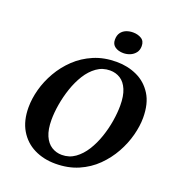

<svg xmlns="http://www.w3.org/2000/svg" viewBox="-164 -1068 1119 1211"><g transform="rotate(20 396.0 -462.0)"><path d="M342.3 11Q263.4 11 200 -20.5Q136.6 -52 99.8 -114Q63 -176 63 -266Q63 -324 80 -387Q97 -450 131.5 -510Q166 -570 217 -618.5Q268 -667 336 -696Q404 -725 488.9 -725Q563 -725 625.7 -696Q688.5 -667 726.7 -606.5Q765 -546 765 -450Q765 -395 748.5 -332Q732 -269 698.5 -208.5Q665 -148 614.5 -98Q564 -48 495.8 -18.5Q427.6 11 342.3 11ZM362 -55Q411.7 -55 450.8 -83Q489.8 -111 518.5 -156.8Q547.3 -202.7 566.1 -258.2Q585 -313.7 594 -369.7Q603 -425.7 603 -473Q603 -538 585.5 -579.5Q568 -621 537.5 -640.5Q507 -660 467.7 -660Q418.2 -660 378.9 -632Q339.6 -604 311 -558.2Q282.4 -512.3 263.6 -456.8Q244.8 -401.3 235.4 -345.3Q226 -289.3 226 -242Q226 -176.6 244 -135.3Q262 -94 293.2 -74.5Q324.4 -55 362 -55ZM507 -791Q474 -791 451.5 -806.5Q429 -822 429 -853Q429 -882 442 -900Q455 -918 476 -926.5Q497 -935 522 -935Q554 -935 578 -920.5Q602 -906 602 -872Q602 -845 588 -827Q574 -809 552.5 -800Q531 -791 507 -791Z"/></g></svg>

Font: Noto Serif
Style: Italic
Weight: 400
Italic angle: -12°
Designer: Monotype Design Team
Foundry: Monotype Imaging Inc.
Version: Version 2.013